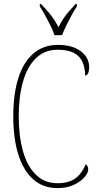

<svg xmlns="http://www.w3.org/2000/svg" viewBox="-20 -954 504 984"><path d="M275 10Q200 10 149.5 -35.5Q99 -81 73.5 -163.5Q48 -246 48 -358Q48 -472 74 -554Q100 -636 151.5 -680Q203 -724 277 -724Q330 -724 365.5 -708Q401 -692 419 -666.5Q437 -641 437 -611Q437 -590 431.5 -578.5Q426 -567 416 -567Q416 -608 402 -638Q388 -668 357.5 -683.5Q327 -699 275 -699Q208 -699 163.5 -655Q119 -611 97.5 -534.5Q76 -458 76 -358Q76 -258 97.5 -180.5Q119 -103 163.5 -59Q208 -15 275 -15Q316 -15 344 -27.5Q372 -40 390 -62Q408 -84 419 -112Q426 -108 429 -101.5Q432 -95 432 -85Q432 -73 421.5 -57Q411 -41 390.5 -25.5Q370 -10 341 0Q312 10 275 10ZM259 -774Q252 -797 238.5 -823.5Q225 -850 211 -876Q197 -902 184 -921V-934H190Q210 -913 225.5 -895Q241 -877 254 -858Q267 -839 280 -815Q292 -839 304.5 -858Q317 -877 332.5 -895Q348 -913 368 -934H374V-921Q361 -902 347 -876Q333 -850 320 -823.5Q307 -797 298 -774Z"/></svg>

Font: Noto Serif Khmer Condensed Thin
Style: Regular
Weight: 250
Width: 3
Designer: Danh Hong and the Monotype Design Team
Foundry: Monotype Imaging Inc.
Version: Version 2.004